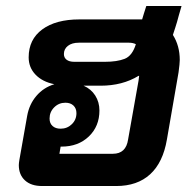

<svg xmlns="http://www.w3.org/2000/svg" viewBox="-20 -623 657 643"><path d="M573 -550Q570 -541 567 -530.5Q564 -520 559 -506Q582 -470 582 -422Q582 -411 578 -381L539 -156Q526 -79 483 -39.5Q440 0 369 0H121Q84 0 63.5 -19Q43 -38 43 -70Q43 -76 45 -88L71 -235Q78 -274 102 -302Q126 -330 162 -341Q122 -349 99 -373Q76 -397 76 -431Q76 -491 121.5 -524.5Q167 -558 246 -558H440H456L462 -578L470 -603H588L579 -572ZM194 -442Q194 -430 203 -423Q212 -416 229 -416H331Q372 -416 397.5 -426Q423 -436 435 -475Q425 -480 412 -480H244Q221 -480 207.5 -469.5Q194 -459 194 -442ZM446 -369H444Q390 -336 317 -336H260Q285 -325 299 -303Q313 -281 313 -253Q313 -200 277.5 -166Q242 -132 186 -132H183L179 -108H358Q402 -108 409 -156L444 -353Q446 -365 446 -369ZM146 -226Q146 -210 156 -201Q166 -192 183 -192Q205 -192 220.5 -207Q236 -222 236 -244Q236 -260 226 -269.5Q216 -279 199 -279Q177 -279 161.5 -263.5Q146 -248 146 -226Z"/></svg>

Font: Bai Jamjuree
Style: Bold Italic
Weight: 700
Italic angle: -10°
Designer: Katatrad Aksorn Co.,Ltd.
Foundry: Cadson Demak Co.,Ltd.
Version: Version 1.000; ttfautohint (v1.6)